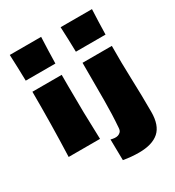

<svg xmlns="http://www.w3.org/2000/svg" viewBox="-180 -700 882 965"><g transform="rotate(-30 261.0 -217.0)"><path d="M251 29Q262 32 273 33Q284 34 293 31Q302 28 308.5 21Q315 14 316 0Q322 -78 322 -156V-375H492Q491 -278 494.5 -182Q498 -86 498 11Q498 89 459 123.5Q420 158 343 158Q320 158 298 156Q276 154 253 150ZM201 -312Q201 -156 207 0H25Q32 -187 31 -375H201ZM207 -592Q205 -554 204 -516L202 -440H30L28 -516Q27 -554 25 -592ZM498 -585Q496 -549 495 -512.5Q494 -476 493 -440H321Q320 -476 319 -512.5Q318 -549 316 -585Z"/></g></svg>

Font: CAT Rhythmus
Style: Regular
Weight: 400
Designer: Peter Wiegel nach alter Vorlage
Foundry: Peter Wiegel
Version: 1.000